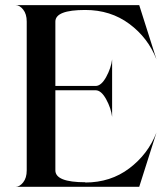

<svg xmlns="http://www.w3.org/2000/svg" viewBox="-20 -720 647 740"><path d="M308.6 -17.6V-16.6Q406.2 -16.6 478.5 -71.3Q550.8 -126 583 -209L516.6 0H40Q55.7 0 69.3 -17.1Q83 -34.2 83 -63.5V-636.7Q83 -666 69.3 -683.1Q55.7 -700.2 40 -700.2H516.6L583 -491.2Q550.8 -574.2 478.5 -627.9Q406.2 -681.6 308.6 -681.6Q193.4 -681.6 193.4 -636.7V-388.7H348.6Q370.1 -388.7 389.2 -423.3Q408.2 -458 412.1 -491.2V-269.5Q408.2 -302.7 389.2 -337.4Q370.1 -372.1 348.6 -372.1H193.4V-63.5Q193.4 -17.6 308.6 -17.6Z"/></svg>

Font: Olivea
Style: LigaturesFont
Weight: 400
Designer: Achmad Aprilia Pratama
Version: Version 001.000